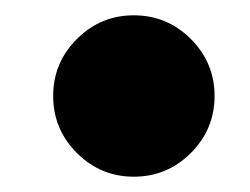

<svg xmlns="http://www.w3.org/2000/svg" viewBox="-20 -562 327 251"><path d="M49.5 -436.5Q49.5 -480 80.5 -511Q111.5 -542 155 -542Q198.5 -542 229.5 -511Q260.5 -480 260.5 -436.5Q260.5 -393 229.5 -362Q198.5 -331 155 -331Q111.5 -331 80.5 -362Q49.5 -393 49.5 -436.5Z"/></svg>

Font: Besley* Heavy
Style: Regular
Weight: 800
Designer: Owen Earl
Foundry: indestructible type*
Version: Version 3.000; ttfautohint (v1.8.3)